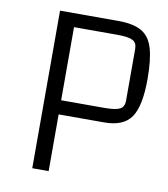

<svg xmlns="http://www.w3.org/2000/svg" viewBox="-74 -688 656 750"><g transform="rotate(10 254.5 -312.5)"><path d="M169 -225V0H104V-625H335Q394 -625 427 -606.5Q460 -588 473.5 -543.5Q487 -499 487 -421Q487 -314 456.5 -269.5Q426 -225 350 -225ZM169 -281H340Q385 -281 402 -290Q419 -299 419 -323V-529Q419 -553 402 -562Q385 -571 340 -571H169Z"/></g></svg>

Font: Changa ExtraLight
Style: Regular
Weight: 250
Designer: Eduardo Rodriguez Tunni
Foundry: Eduardo Rodriguez Tunni
Version: Version 3.002; ttfautohint (v1.8.2)